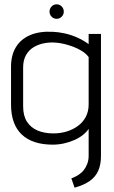

<svg xmlns="http://www.w3.org/2000/svg" viewBox="-20 -657 527 888"><path d="M242 -637Q228 -637 218.5 -627Q209 -617 209 -603Q209 -590 218.5 -580Q228 -570 242 -570Q256 -570 265.5 -580Q275 -590 275 -603Q275 -617 265.5 -627Q256 -637 242 -637ZM447 64V-500H390V-453Q365 -471 337 -483.5Q309 -496 279.5 -502.5Q250 -509 223 -510Q161 -513 118 -494Q75 -475 53 -438Q31 -401 31 -348V-174Q31 -82 80.5 -35Q130 12 224 12Q250 12 275 6.5Q300 1 323 -9Q346 -19 363 -32.5Q380 -46 390 -61V63Q390 83 384 99.5Q378 116 368 129Q358 142 343.5 151.5Q329 161 310 168L325 211Q368 199 395 180Q422 161 434.5 132.5Q447 104 447 64ZM390 -393V-174Q390 -142 377 -117Q364 -92 341 -75Q318 -58 289 -49Q260 -40 227 -40Q185 -40 153.5 -53.5Q122 -67 104.5 -94.5Q87 -122 87 -165V-345Q87 -379 100.5 -402.5Q114 -426 136 -439Q158 -452 184 -457Q210 -462 236 -460Q254 -459 275.5 -454Q297 -449 319.5 -440.5Q342 -432 360.5 -420Q379 -408 390 -393Z"/></svg>

Font: AdventPro_ExpandedRegular
Style: ExpandedRegular
Weight: 400
Width: 7
Designer: VivaRado, Andreas Kalpakidis
Foundry: VivaRado, Andreas Kalpakidis
Version: Version 3.000